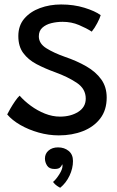

<svg xmlns="http://www.w3.org/2000/svg" viewBox="-20 -580 536 880"><path d="M249.5 40.5Q203 40.5 157 27.5Q111 14.5 73.2 -7.2Q35.5 -29 13 -55.5Q17.5 -65 27.5 -82.2Q37.5 -99.5 49.2 -116.5Q61 -133.5 70 -141.5Q91.5 -117 121.5 -95Q151.5 -73 186 -59.2Q220.5 -45.5 255 -45.5Q304 -45.5 338.5 -67.2Q373 -89 373 -128Q373 -173 331.8 -200.5Q290.5 -228 232.5 -249Q185.5 -266 147.2 -286.2Q109 -306.5 86.5 -337Q64 -367.5 64 -414.5Q64 -462.5 91.2 -494.5Q118.5 -526.5 163.2 -543Q208 -559.5 260 -559.5Q318 -559.5 366.8 -544.5Q415.5 -529.5 441.5 -510.5Q438 -497.5 426 -474.5Q414 -451.5 400.5 -435Q377 -450.5 342.2 -465.2Q307.5 -480 267 -480Q240 -480 215 -473.8Q190 -467.5 174 -453Q158 -438.5 158 -413.5Q158 -380.5 192.2 -359Q226.5 -337.5 277.5 -319.5Q332 -301 375.5 -276Q419 -251 444 -216.2Q469 -181.5 469 -133Q469 -75.5 439.5 -37Q410 1.5 360.2 21Q310.5 40.5 249.5 40.5ZM256 280.5Q252 279 241.5 272Q231 265 223 254Q236.5 243 251.5 219.5Q266.5 196 266.5 180Q266.5 175.5 265 173Q262.5 181 255.2 187.8Q248 194.5 230 194.5Q205.5 194.5 195.8 179Q186 163.5 186 146.5Q186 124 202.8 109.8Q219.5 95.5 246 95.5Q275 95.5 294.8 111.8Q314.5 128 314.5 158Q314.5 191.5 298.8 225Q283 258.5 256 280.5Z"/></svg>

Font: Grandstander
Style: Regular
Weight: 400
Designer: Tyler Finck
Foundry: Etcetera Type Co
Version: Version 1.200; ttfautohint (v1.8.3)